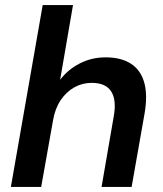

<svg xmlns="http://www.w3.org/2000/svg" viewBox="-20 -740 645 760"><path d="M23 0 149 -720H269L218 -424Q249 -465 296 -489Q343 -513 398 -513Q459 -513 498 -488Q537 -463 551 -413Q565 -363 552 -289L501 0H382L430 -278Q442 -343 420.5 -377.5Q399 -412 343 -412Q306 -412 274.5 -394.5Q243 -377 220.5 -344Q198 -311 190 -264L143 0Z"/></svg>

Font: DM Sans 17pt SemiBold
Style: Italic
Weight: 600
Italic angle: -10°
Version: Version 4.004;gftools[0.9.30]